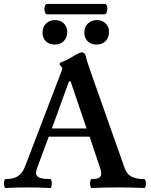

<svg xmlns="http://www.w3.org/2000/svg" viewBox="-24 -941 759 964"><path d="M3.9 -42Q29.3 -42 47.6 -47.9Q65.9 -53.7 79.3 -67.6Q92.8 -81.5 102.1 -106L283.2 -579.1Q289.1 -594.7 289.1 -597.7Q289.1 -600.1 286.6 -603.3Q284.2 -606.4 281.7 -609.4Q279.3 -611.8 277.1 -614.5Q274.9 -617.2 274.9 -619.1Q274.9 -627 291.5 -631.8Q294.9 -632.3 299.3 -634.8Q311.5 -639.6 342.3 -657.7Q359.4 -668 370.4 -673.1Q381.3 -678.2 386.2 -678.2Q394.5 -678.2 399.9 -672.4Q405.3 -666.5 407.7 -655.3Q410.2 -643.6 417 -622.3Q423.8 -601.1 433.1 -575.2L601.1 -99.1Q611.8 -67.9 635 -54.9Q658.2 -42 700.2 -42Q705.6 -42 707.5 -30.8Q709.5 -19.5 707.5 -8.3Q705.6 2.9 700.2 2.9Q634.3 0 568.4 0Q502 0 436 2.9Q431.2 2.9 429.2 -8.3Q427.2 -19.5 429.2 -30.8Q431.2 -42 436 -42Q460 -42 471.2 -47.4Q482.4 -52.7 483.9 -64.9Q485.4 -77.1 478 -99.1L425.8 -254.9H220.7L162.6 -98.1Q154.3 -76.2 158.4 -64.2Q162.6 -52.2 179.4 -47.1Q196.3 -42 229 -42Q233.4 -42 235.1 -30.8Q236.8 -19.5 235.1 -8.3Q233.4 2.9 229 2.9Q172.9 0 116.7 0Q60.5 0 3.9 2.9Q-1 2.9 -2.9 -8.3Q-4.9 -19.5 -2.9 -30.8Q-1 -42 3.9 -42ZM410.6 -295.9 330.6 -532.2H322.3L236.3 -295.9ZM399.4 -777.3Q399.4 -806.6 417.7 -823.5Q436 -840.3 462.4 -840.3Q489.3 -840.3 506.3 -823.2Q523.4 -806.2 523.4 -782.2Q523.4 -751.5 505.9 -734.4Q488.3 -717.3 462.4 -717.3Q441.9 -717.3 427.7 -725.3Q413.6 -733.4 406.5 -747.1Q399.4 -760.7 399.4 -777.3ZM189.5 -777.3Q189.5 -806.6 207.8 -823.5Q226.1 -840.3 252.4 -840.3Q279.8 -840.3 296.6 -823.2Q313.5 -806.2 313.5 -782.2Q313.5 -751.5 295.9 -734.4Q278.3 -717.3 252.4 -717.3Q231.9 -717.3 217.8 -725.3Q203.6 -733.4 196.5 -747.1Q189.5 -760.7 189.5 -777.3ZM212.4 -921.4H502.4Q510.7 -921.4 513.7 -908.2Q516.6 -895 512.7 -882.1Q508.8 -869.1 500.5 -869.1H212.4Q204.1 -869.1 200.7 -882.3Q197.3 -895.5 200.7 -908.4Q204.1 -921.4 212.4 -921.4Z"/></svg>

Font: Junicode Two Beta VF
Style: Regular
Weight: 400
Designer: Peter S. Baker
Foundry: Briery Creek Software
Version: Version 1.031 beta; ttfautohint (v1.8.1.43-b0c9)